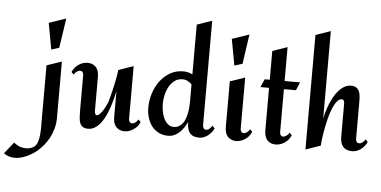

<svg xmlns="http://www.w3.org/2000/svg" viewBox="-204 -815 2287 1151"><g transform="rotate(5 940.0 -239.0)"><path d="M155.8 -637.2 128.9 -459 82 -443.8 53.2 -602.1ZM151.9 -40Q151.9 -5.9 143.8 24.4Q135.7 54.7 121.8 81.1Q107.9 107.4 88.9 130.1Q69.8 152.8 47.9 170.9Q16.1 195.3 -17.6 208.5Q-31.7 214.4 -47.9 218Q-64 221.7 -80.3 221.7Q-96.7 221.7 -113.5 216.8Q-130.4 211.9 -146 200.2L-90.8 130.9Q-65.4 151.4 -43.2 156Q-21 160.6 -4.4 158.2Q15.1 155.3 30.8 145Q44.4 134.8 51.3 114.5Q58.1 94.2 60.3 69.3Q62.5 44.4 62.3 17.8Q62 -8.8 62 -32.2V-347.2L151.9 -377.9Z M653.8 -57.1Q642.6 -33.2 627.4 -20.5Q612.3 -7.8 598.6 -2Q582.5 4.9 565.9 5.9Q543.9 5.9 530 -1Q516.1 -7.8 507.8 -19Q499.5 -30.3 496.3 -44.4Q493.2 -58.6 493.2 -73.2V-229Q489.3 -211.4 483.2 -187Q477.1 -162.6 468.3 -136Q459.5 -109.4 447.8 -83.3Q436 -57.1 420.7 -36.6Q405.3 -16.1 386 -3.2Q366.7 9.8 342.8 9.8Q322.8 9.8 311.3 2.2Q299.8 -5.4 294.2 -19.3Q288.6 -33.2 287.4 -52.5Q286.1 -71.8 286.1 -95.2V-307.1Q286.1 -318.8 280.8 -325.7Q275.4 -332.5 266.8 -332.8Q258.3 -333 248 -326.7Q237.8 -320.3 228 -306.2L214.8 -320.8Q226.1 -344.2 240.7 -357.2Q255.4 -370.1 269.5 -376Q285.6 -382.8 302.7 -383.8Q324.7 -383.8 338.6 -377Q352.5 -370.1 360.6 -359.1Q368.7 -348.1 371.8 -334Q375 -319.8 375 -305.2V-103Q375 -84 381.8 -78.1Q388.7 -72.3 399.7 -79.8Q410.6 -87.4 424.1 -107.7Q437.5 -127.9 451.2 -161.1Q460 -192.9 468.3 -226.6Q475.1 -255.4 482.2 -290Q489.3 -324.7 493.2 -356.9L583 -388.2V-70.8Q583 -59.1 588.4 -52.2Q593.8 -45.4 602.1 -45.2Q610.4 -44.9 620.4 -51.3Q630.4 -57.6 640.1 -71.8Z M1099.1 -58.1Q1093.3 -45.4 1084 -34.2Q1074.7 -22.9 1063.5 -14.2Q1052.2 -5.4 1038.8 -0.2Q1025.4 4.9 1011.2 4.9Q972.7 4.9 955.3 -16.4Q938 -37.6 938 -74.2V-83Q929.7 -66.4 918.9 -49.8Q908.2 -33.2 894.3 -20Q880.4 -6.8 863 1.5Q845.7 9.8 824.2 9.8Q791.5 9.8 766.8 -3.2Q742.2 -16.1 725.6 -37.8Q709 -59.6 700.4 -88.4Q691.9 -117.2 691.9 -148.9Q691.9 -189.9 704.6 -231.4Q717.3 -272.9 741.7 -306.6Q766.1 -340.3 801.8 -361.6Q837.4 -382.8 883.3 -382.8Q911.6 -382.8 938 -369.1V-668.9L1028.3 -700.2V-71.8Q1028.3 -62 1033 -54Q1037.6 -45.9 1048.3 -45.9Q1059.6 -45.9 1069.3 -54.9Q1079.1 -64 1085 -73.2ZM938 -205.1V-309.1Q926.8 -320.3 912.8 -327.6Q898.9 -335 882.3 -335Q853.5 -335 833.5 -319.3Q813.5 -303.7 800.8 -280.3Q788.1 -256.8 782.2 -229.7Q776.4 -202.6 776.4 -179.2Q776.4 -160.6 780 -137.5Q783.7 -114.3 792.7 -94Q801.8 -73.7 816.7 -59.8Q831.5 -45.9 854 -45.9Q872.1 -45.9 885.5 -54Q898.9 -62 908.2 -75Q917.5 -87.9 923.3 -104.7Q929.2 -121.6 932.4 -139.2Q935.5 -156.7 936.8 -174.1Q938 -191.4 938 -205.1Z M1257.8 -637.2 1231.9 -459 1184.1 -443.8 1154.8 -602.1ZM1325.2 -57.1Q1314 -33.2 1299.1 -20.5Q1284.2 -7.8 1270.5 -2Q1254.4 4.9 1237.8 5.9Q1216.3 5.9 1202.1 -1Q1188 -7.8 1179.7 -19Q1171.4 -30.3 1168.2 -44.4Q1165 -58.6 1165 -73.2V-347.2L1254.9 -377.9V-70.8Q1254.9 -59.1 1260.3 -52.2Q1265.6 -45.4 1274.2 -45.2Q1282.7 -44.9 1292.7 -51.3Q1302.7 -57.6 1312 -71.8Z M1563 -57.1Q1551.8 -33.2 1537.1 -20.5Q1522.5 -7.8 1508.3 -2Q1492.2 4.9 1475.1 5.9Q1453.1 5.9 1439.2 -1Q1425.3 -7.8 1417.2 -19Q1409.2 -30.3 1406 -44.4Q1402.8 -58.6 1402.8 -73.2V-329.1H1351.1L1372.1 -377.9H1402.8V-550.8L1492.2 -582V-377.9H1585L1564.9 -329.1H1492.2V-70.8Q1492.2 -59.1 1497.6 -52.2Q1502.9 -45.4 1511.2 -45.2Q1519.5 -44.9 1529.8 -51.3Q1540 -57.6 1549.8 -71.8Z M2020 -57.1Q2014.6 -44.4 2005.6 -33.2Q1996.6 -22 1985.1 -13.2Q1973.6 -4.4 1960.2 0.7Q1946.8 5.9 1932.1 5.9Q1894 5.9 1876.7 -15.4Q1859.4 -36.6 1859.4 -73.2V-272Q1859.4 -275.9 1858.9 -280.5Q1858.4 -285.2 1856.7 -289.3Q1855 -293.5 1852.1 -296.1Q1849.1 -298.8 1844.2 -298.8Q1831.5 -298.8 1820.3 -288.3Q1809.1 -277.8 1799.8 -260Q1790.5 -242.2 1782.5 -219.2Q1774.4 -196.3 1768.1 -171.4Q1761.7 -146.5 1757.1 -121.6Q1752.4 -96.7 1749 -74.7Q1745.6 -52.7 1743.9 -36.1Q1742.2 -19.5 1742.2 -11.2L1652.3 20V-668.9L1742.2 -700.2V-171.9Q1745.1 -189.5 1751.5 -212.2Q1757.8 -234.9 1767.1 -258.3Q1776.4 -281.7 1788.8 -304.7Q1801.3 -327.6 1816.9 -345.2Q1832.5 -362.8 1851.3 -373.8Q1870.1 -384.8 1892.1 -384.8Q1914.6 -384.8 1926.3 -374.8Q1938 -364.7 1943.1 -349.4Q1948.2 -334 1948.7 -315.4Q1949.2 -296.9 1949.2 -279.8V-70.8Q1949.2 -61 1953.9 -53Q1958.5 -44.9 1969.2 -44.9Q1981.4 -44.9 1991.2 -54Q2001 -63 2007.3 -71.8Z"/></g></svg>

Font: Redressed
Style: Regular
Weight: 400
Designer: Astigmatic (AOETI)
Foundry: Astigmatic (AOETI)
Version: Version 1.001